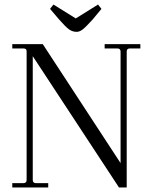

<svg xmlns="http://www.w3.org/2000/svg" viewBox="-20 -824 667 844"><path d="M317 -684Q299 -684 284 -694.5Q269 -705 241 -737L200 -785L215 -804L313 -743L411 -804L426 -785L387 -738Q358 -706 344 -695Q330 -684 317 -684ZM440 -630H597V-611H551Q537 -611 537 -598V0H503L124 -577V-33Q124 -19 138 -19H192V0H34V-19H83Q97 -19 97 -33V-599Q97 -611 83 -611H34V-630H168L510 -107V-597Q510 -611 496 -611H440Z"/></svg>

Font: Arapey Thin
Style: Regular
Weight: 100
Designer: Eduardo Rodriguez Tunni
Foundry: Eduardo Rodriguez Tunni
Version: Version 4.000;hotconv 1.0.109;makeotfexe 2.5.65596